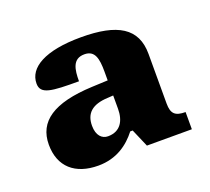

<svg xmlns="http://www.w3.org/2000/svg" viewBox="-71 -806 563 514"><g transform="rotate(-20 210.5 -549.5)"><path d="M130 -380C182 -380 217 -406 241 -437H248L270 -386H398V-435C369 -435 358 -444 358 -474V-615C358 -689 307 -719 203 -719C100 -719 49 -688 49 -643C49 -612 80 -610 158 -610C158 -643 162 -673 196 -673C226 -673 231 -648 231 -611V-586L185 -584C75 -579 24 -544 24 -478C24 -415 64 -380 130 -380ZM181 -445C164 -445 150 -458 150 -486C150 -521 170 -540 215 -542L231 -543V-505C231 -472 217 -445 181 -445Z"/></g></svg>

Font: Noto Serif Ethiopic SemiCondensed Black
Style: Regular
Weight: 900
Width: 4
Designer: Monotype Design Team
Foundry: Monotype Imaging Inc.
Version: Version 2.102